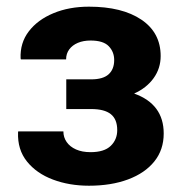

<svg xmlns="http://www.w3.org/2000/svg" viewBox="-20 -558 559 587"><path d="M252 9.8Q191.9 9.8 141.8 -9Q91.8 -27.8 62.5 -64.2Q33.2 -100.6 35.2 -153.3L35.6 -156.2H173.8Q173.8 -138.2 183.8 -123.8Q193.8 -109.4 212.4 -101.1Q231 -92.8 256.8 -92.8Q298.8 -92.8 318.6 -112.1Q338.4 -131.3 338.4 -160.2Q338.4 -193.4 318.8 -209Q299.3 -224.6 258.8 -224.6H182.6V-315.4H258.8Q294.9 -315.4 312 -330.8Q329.1 -346.2 329.1 -374.5Q329.1 -399.4 312.5 -416.7Q295.9 -434.1 256.8 -434.1Q234.9 -434.1 218 -427Q201.2 -419.9 191.7 -407Q182.1 -394 182.1 -376.5H43.9L43 -379.4Q41 -426.8 68.1 -462.2Q95.2 -497.6 143.3 -517.6Q191.4 -537.6 252 -537.6Q353.5 -537.6 412.4 -497.8Q471.2 -458 471.2 -386.7Q471.2 -349.1 449.7 -319.1Q428.2 -289.1 390.1 -272Q480.5 -239.7 480.5 -149.9Q480.5 -100.1 451.9 -64.5Q423.3 -28.8 371.6 -9.5Q319.8 9.8 252 9.8Z"/></svg>

Font: Robotiche
Style: Bold
Weight: 700
Designer: Google
Version: Version 2.001